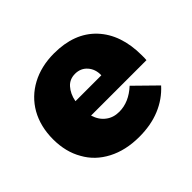

<svg xmlns="http://www.w3.org/2000/svg" viewBox="-133 -720 897 897"><g transform="rotate(-45 315.0 -272.0)"><path d="M526 -472C476 -525 406 -551 317 -551C260 -551 210 -539 167 -516C124 -493 90 -460 66 -418C42 -375 30 -326 30 -270C30 -215 42 -166 66 -125C89 -83 123 -51 167 -28C211 -5 263 7 323 7C374 7 420 -1 461 -18C502 -35 536 -59 565 -91L460 -194C422 -159 382 -142 340 -142C314 -142 292 -149 274 -163C255 -177 242 -197 234 -223H600C601 -230 601 -240 601 -254C601 -346 576 -419 526 -472ZM379 -388C394 -371 402 -349 401 -322H230C235 -350 246 -372 261 -389C276 -406 296 -414 319 -414C344 -414 364 -405 379 -388Z"/></g></svg>

Font: Argentum Sans ExtraBold
Style: Regular
Weight: 800
Designer: Julieta Ulanovsky
Foundry: Julieta Ulanovsky
Version: Version 5.001;February 15, 2019;FontCreator 11.5.0.2425 64-b